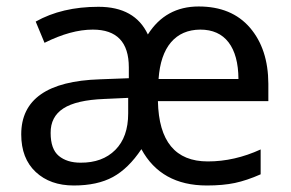

<svg xmlns="http://www.w3.org/2000/svg" viewBox="-20 -566 904 596"><path d="M601.6 -474.1Q543.9 -473.6 510.7 -434.6Q477.5 -395.5 472.2 -320.8H720.2Q719.7 -395 689.5 -434.6Q659.2 -474.1 601.6 -474.1ZM137.2 -153.3Q137.2 -103 162.6 -82Q188 -61 230 -61Q297.9 -60.5 337.9 -100.6Q377.9 -140.6 377.9 -213.9V-262.2L303.2 -258.8Q216.8 -255.4 176.8 -229.5Q136.7 -203.6 137.2 -153.3ZM90.8 -499Q172.4 -544.9 285.6 -544.9Q398.9 -544.9 439 -459Q494.1 -545.9 596.7 -545.9Q699.2 -545.9 755.9 -480Q812.5 -414.1 813 -306.2V-252H470.2Q474.1 -64.9 625 -64.9Q708 -64.9 789.1 -102.1V-24.9Q746.1 -5.9 709 2Q671.9 9.8 622.1 9.8Q480 9.8 418.9 -103Q378.9 -43 330.6 -16.6Q282.2 9.8 209 9.8Q135.7 9.8 90.8 -32.2Q45.9 -74.2 45.9 -148.9Q45.9 -312 290 -319.8L379.9 -323.2V-356.9Q379.9 -474.1 268.1 -474.1Q200.2 -474.1 118.2 -433.1Z"/></svg>

Font: NotoSans
Style: Regular
Weight: 400
Designer: Monotype Design team
Foundry: Monotype Imaging Inc.
Version: Version 1.04